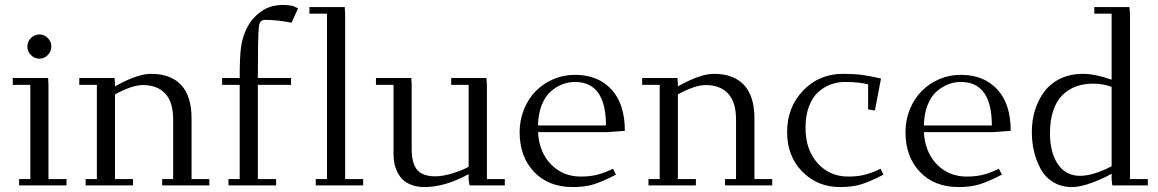

<svg xmlns="http://www.w3.org/2000/svg" viewBox="-20 -758 4733 785"><path d="M32.2 -411.1V-439H176.8L178.2 -411.1V-25.9H252V0H58.1V-25.9H104V-411.1ZM106.4 -533Q91.8 -547.9 91.8 -567.9Q91.8 -587.9 106.4 -602.5Q121.1 -617.2 141.1 -617.2Q161.1 -617.2 175.5 -602.5Q189.9 -587.9 189.9 -567.9Q189.9 -547.9 175.5 -533Q161.1 -518.1 141.1 -518.1Q121.1 -518.1 106.4 -533Z M304.2 -411.1V-439H448.7L450.2 -411.1V-404.8Q541.5 -456.1 597.2 -456.1Q678.7 -456.1 720.9 -410.2Q763.2 -364.3 763.2 -274.9V-25.9H835.9V0H643.1V-25.9H688V-270Q688 -340.3 655.8 -375.2Q623.5 -410.2 564 -410.2Q520 -410.2 450.2 -372.1V-25.9H523.9V0H330.1V-25.9H376V-411.1Z M888.2 -411.1V-439H960Q960 -529.8 965.8 -567.9Q976.1 -632.8 1011.7 -678.2Q1022.5 -690.4 1032.5 -699.2Q1042.5 -708 1058.1 -717.8Q1073.7 -727.5 1094.5 -732.7Q1115.2 -737.8 1140.1 -737.8Q1156.7 -737.8 1176.8 -733.9L1198.7 -724.1L1171.9 -665Q1114.3 -676.8 1063 -676.8Q1051.8 -676.8 1045.7 -669.7Q1039.6 -662.6 1038.1 -644Q1034.2 -603 1034.2 -439H1169.9V-411.1H1034.2V-25.9H1108.9V0H914.1V-25.9H960V-411.1Z M1245.1 -702.1V-729H1389.6L1391.1 -702.1V-25.9H1464.8V0H1271V-25.9H1316.9V-702.1Z M1517.1 -411.1V-439H1661.6L1663.1 -411.1V-150.9Q1663.1 -89.4 1685.8 -63.2Q1708.5 -37.1 1759.8 -37.1Q1791 -37.1 1831.5 -49.8Q1872.1 -62.5 1896 -76.2V-411.1H1824.7V-439H1968.8L1970.7 -411.1V-25.9H2043.9V0H1899.9L1896 -23.9V-45.9Q1799.3 6.8 1715.8 6.8Q1687 6.8 1664.6 -1.2Q1642.1 -9.3 1628.2 -22.2Q1614.3 -35.2 1605.2 -53.2Q1596.2 -71.3 1592.5 -89.8Q1588.9 -108.4 1588.9 -128.9V-411.1Z M2104.5 -217.8Q2104.5 -267.6 2122.6 -311.5Q2140.6 -355.5 2171.1 -386.2Q2201.7 -417 2243.2 -434.6Q2284.7 -452.1 2330.6 -452.1Q2424.3 -452.1 2479.5 -392.8Q2534.7 -333.5 2534.7 -223.1L2461.4 -217.8H2179.7Q2184.6 -134.8 2233.4 -85.4Q2282.2 -36.1 2354.5 -36.1Q2392.6 -36.1 2422.4 -43.7Q2452.1 -51.3 2486.3 -67.9L2498.5 -43.9Q2442.4 -15.1 2406.7 -4.2Q2371.1 6.8 2321.3 6.8Q2222.7 6.8 2163.6 -55.2Q2104.5 -117.2 2104.5 -217.8ZM2179.7 -245.1H2457.5Q2457.5 -422.9 2330.6 -422.9Q2304.2 -422.9 2279.3 -413.3Q2254.4 -403.8 2231.7 -384Q2209 -364.3 2194.8 -328.4Q2180.7 -292.5 2179.7 -245.1Z M2605.5 -411.1V-439H2750L2751.5 -411.1V-404.8Q2842.8 -456.1 2898.4 -456.1Q2980 -456.1 3022.2 -410.2Q3064.5 -364.3 3064.5 -274.9V-25.9H3137.2V0H2944.3V-25.9H2989.3V-270Q2989.3 -340.3 2957 -375.2Q2924.8 -410.2 2865.2 -410.2Q2821.3 -410.2 2751.5 -372.1V-25.9H2825.2V0H2631.3V-25.9H2677.2V-411.1Z M3198.2 -217.8Q3198.2 -319.8 3263.7 -387.9Q3329.1 -456.1 3427.2 -456.1Q3471.2 -456.1 3503.4 -451.9Q3535.6 -447.8 3582 -437L3557.1 -306.2L3529.3 -311V-413.1Q3490.7 -422.9 3434.1 -422.9Q3404.3 -422.9 3377 -412.8Q3349.6 -402.8 3325.7 -381.8Q3301.8 -360.8 3287.6 -323.2Q3273.4 -285.6 3273.4 -235.8Q3273.4 -145.5 3322.8 -90.8Q3372.1 -36.1 3448.2 -36.1Q3486.3 -36.1 3516.1 -43.7Q3545.9 -51.3 3580.1 -67.9L3592.3 -43.9Q3536.1 -15.1 3500.5 -4.2Q3464.8 6.8 3415 6.8Q3322.3 6.8 3260.3 -56.2Q3198.2 -119.1 3198.2 -217.8Z M3682.1 -217.8Q3682.1 -267.6 3700.2 -311.5Q3718.3 -355.5 3748.8 -386.2Q3779.3 -417 3820.8 -434.6Q3862.3 -452.1 3908.2 -452.1Q4002 -452.1 4057.1 -392.8Q4112.3 -333.5 4112.3 -223.1L4039.1 -217.8H3757.3Q3762.2 -134.8 3811 -85.4Q3859.9 -36.1 3932.1 -36.1Q3970.2 -36.1 4000 -43.7Q4029.8 -51.3 4064 -67.9L4076.2 -43.9Q4020 -15.1 3984.4 -4.2Q3948.7 6.8 3898.9 6.8Q3800.3 6.8 3741.2 -55.2Q3682.1 -117.2 3682.1 -217.8ZM3757.3 -245.1H4035.2Q4035.2 -422.9 3908.2 -422.9Q3881.8 -422.9 3856.9 -413.3Q3832 -403.8 3809.3 -384Q3786.6 -364.3 3772.5 -328.4Q3758.3 -292.5 3757.3 -245.1Z M4198.7 -217.8Q4198.7 -266.1 4211.9 -308.3Q4225.1 -350.6 4250.2 -384Q4275.4 -417.5 4315.9 -436.8Q4356.4 -456.1 4407.7 -456.1Q4458 -456.1 4524.9 -432.1V-702.1H4454.1V-729H4597.7L4600.1 -702.1V-25.9H4672.9V0H4527.8L4524.9 -23.9V-47.9Q4493.7 -29.3 4445.3 -11.2Q4397 6.8 4362.8 6.8Q4319.3 6.8 4286.4 -13.2Q4253.4 -33.2 4235.1 -66.7Q4216.8 -100.1 4207.8 -138.2Q4198.7 -176.3 4198.7 -217.8ZM4272.9 -213.9Q4272.9 -134.3 4305.2 -86.7Q4337.4 -39.1 4396 -39.1Q4448.2 -39.1 4524.9 -78.1V-402.8Q4491.2 -416 4448.7 -416Q4410.6 -416 4379.4 -404.5Q4348.1 -393.1 4324 -369.4Q4299.8 -345.7 4286.4 -306.2Q4272.9 -266.6 4272.9 -213.9Z"/></svg>

Font: Dehuti Alt
Style: Book
Weight: 400
Version: Version 1.2